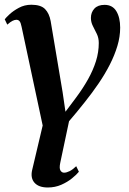

<svg xmlns="http://www.w3.org/2000/svg" viewBox="-22 -558 556 830"><path d="M307.5 -137Q336.5 -176 358.5 -215.2Q380.5 -254.5 392.8 -293.5Q405 -332.5 405 -372Q405 -394 396.5 -411.5Q388 -429 379.5 -445.5Q371 -462 371 -480.5Q371 -504.5 386 -520.8Q401 -537 430 -537Q464.5 -537 481 -509.5Q497.5 -482 497.5 -438.5Q497.5 -399.5 485.5 -359.5Q473.5 -319.5 452.8 -278.8Q432 -238 404.2 -197.2Q376.5 -156.5 344.5 -116.5Q328 -96 310 -73.8Q292 -51.5 276.5 -34L238.5 145.5Q233.5 169 239.2 178.8Q245 188.5 255 188.5Q265.5 188.5 279 181.8Q292.5 175 307.5 160.5L319 184.5Q309 197 289.2 213Q269.5 229 242.8 240.8Q216 252.5 184.5 252.5Q145.5 252.5 127.2 232Q109 211.5 117 177L162.5 -15.5L71.5 -441.5Q68 -459.5 62.8 -466Q57.5 -472.5 49 -472.5Q41.5 -472.5 32.2 -468Q23 -463.5 9.5 -451.5L-1.5 -474.5Q2.5 -480.5 18.8 -495.8Q35 -511 59.5 -524.2Q84 -537.5 113.5 -537.5Q154.5 -537.5 172.8 -518.8Q191 -500 197 -467L248.5 -160.5L261 -75Z"/></svg>

Font: Merriweather 96pt SemiBold
Style: Italic
Weight: 600
Italic angle: -7.8°
Version: Version 2.101